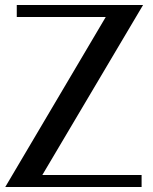

<svg xmlns="http://www.w3.org/2000/svg" viewBox="-20 -746 611 766"><path d="M550.8 -726.1 148.9 -47.9H544.9V0H1L401.9 -678.2H46.9V-726.1Z"/></svg>

Font: Federo
Style: Regular
Weight: 400
Designer: Olexa M. Volochay | Cyreal.org
Foundry: Olexa M. Volochay | Cyreal.org
Version: Version 1.000